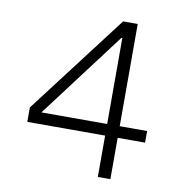

<svg xmlns="http://www.w3.org/2000/svg" viewBox="-76 -741 785 814"><g transform="rotate(10 316.0 -334.0)"><path d="M398 0V-178H63V-240L389 -668H452V-228H570V-178H452V0ZM115 -228H398V-598H394Z"/></g></svg>

Font: Atkinson Hyperlegible Mono ExtraLight
Style: Regular
Weight: 200
Monospace: yes
Designer: Elliott Scott, Megan Eiswerth, Linus Boman, Theodore Petrosky, Letters from Sweden
Foundry: Applied Design Works, Letters from Sweden
Version: Version 2.001